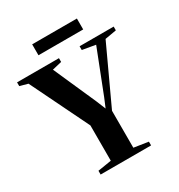

<svg xmlns="http://www.w3.org/2000/svg" viewBox="-224 -1036 1094 1173"><g transform="rotate(-30 323.0 -449.0)"><path d="M238 -42V-291L38 -701L-18.5 -716.5V-743H277V-716.5L210 -700.5L343.5 -399L370 -334L397 -398.5L515 -700.5L422.5 -716.5V-743H663V-716.5L582.5 -702.5L397 -302.5V-42L498 -26.5V0H142V-26.5ZM493 -898V-821H177.5V-898Z"/></g></svg>

Font: Merriweather 120pt
Style: Bold
Weight: 700
Designer: Eben Sorkin
Foundry: Eben Sorkin
Version: Version 2.100